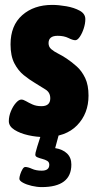

<svg xmlns="http://www.w3.org/2000/svg" viewBox="-20 -551 393 783"><path d="M162 8Q129 8 95.5 0.5Q62 -7 39 -21.5Q16 -36 16 -57Q16 -77 24.5 -97.5Q33 -118 45 -131.5Q57 -145 67 -145Q75 -145 86 -138.5Q97 -132 112.5 -125Q128 -118 149 -118Q185 -118 185 -150Q185 -174 165.5 -186Q146 -198 122 -213Q100 -226 77 -244.5Q54 -263 38.5 -293Q23 -323 23 -370Q23 -447 70.5 -489Q118 -531 193 -531Q219 -531 250.5 -525.5Q282 -520 305 -507.5Q328 -495 328 -473Q328 -455 321.5 -435Q315 -415 305.5 -401Q296 -387 287 -387Q277 -387 259 -396Q241 -405 215 -405Q178 -405 178 -375Q178 -360 189 -350.5Q200 -341 217 -332.5Q234 -324 252 -312Q273 -298 293.5 -279.5Q314 -261 327.5 -232.5Q341 -204 341 -161Q341 -88 294.5 -40Q248 8 162 8ZM150 212Q131 212 109.5 207Q88 202 73.5 194Q59 186 59 178Q59 171 62.5 160Q66 149 71.5 139.5Q77 130 83 130Q94 130 110.5 137.5Q127 145 150 145Q181 145 181 121Q181 110 172.5 105Q164 100 152.5 97Q141 94 132.5 90.5Q124 87 124 80Q124 77 125 71.5Q126 66 131.5 48Q137 30 150 -10H222L205 53Q236 58 253.5 75Q271 92 271 120Q271 212 150 212Z"/></svg>

Font: Asap Condensed ExtraBold
Style: Regular
Weight: 800
Width: 3
Designer: Pablo Cosgaya
Foundry: Omnibus-Type
Version: Version 3.001; ttfautohint (v1.8.4.7-5d5b)